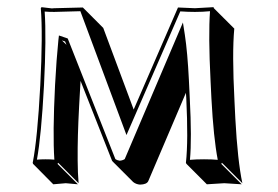

<svg xmlns="http://www.w3.org/2000/svg" viewBox="-20 -452 771 533"><path d="M199.7 -158.2Q197.3 -112.8 196.3 -77.4Q195.3 -42 195.6 -6.3Q195.8 29.3 198.2 56.6L141.6 0L139.6 2.9L196.3 59.6Q194.3 59.6 162.6 56.6L127.9 59.6L71.8 2.9L70.8 0Q84 -66.9 91.8 -214.8Q99.1 -357.4 93.3 -429.2L95.2 -432.1Q95.2 -432.1 124 -428.7Q127.4 -428.7 130.4 -429.2L210 -431.2L266.6 -374.5L351.1 -147.9L474.1 -431.2Q475.6 -431.2 521 -429.2L572.8 -432.1L573.7 -429.2L630.4 -372.6Q624 -304.2 630.9 -172.4L633.3 -122.6Q639.6 -5.9 652.8 56.6L596.2 0L594.2 2.9L650.9 59.6Q648.9 59.6 602.5 56.6L554.2 59.6L497.6 2.9L496.1 0Q502.9 -61.5 497.1 -179.2L496.1 -194.3L391.6 50.8Q387.2 60.1 368.7 60.5Q357.4 59.6 349.6 53.2L293 -3.4Q291.5 -5.4 291 -5.9L203.6 -227.5Q201.7 -195.3 199.7 -158.2ZM164.6 -327.6 160.6 -336.9 151.9 -339.8ZM132.8 -215.3Q136.7 -288.1 142.1 -340.8L143.6 -353.5L168 -345.2L300.3 -10.3Q304.2 -7.3 312 -5.9Q319.8 -6.3 326.2 -10.3L487.8 -389.6L493.2 -355Q500.5 -307.1 504.4 -229.5L506.8 -179.7Q512.7 -66.4 507.3 -8.3Q524.4 -9.8 546.4 -9.8Q568.4 -9.8 584.5 -8.3Q572.8 -68.8 566.9 -178.7L564.5 -228.5Q558.1 -354 563 -420.9Q543 -418.9 521 -418.9Q502.4 -418.9 480.5 -420.4L331.1 -77.1L203.1 -420.9L130.4 -418.9Q115.7 -418.9 104 -419.9Q108.9 -348.1 102.1 -214.4Q94.7 -75.7 82.5 -8.8Q94.2 -9.8 106 -9.8Q120.6 -9.8 130.9 -8.8Q126 -80.6 132.8 -215.3Z"/></svg>

Font: Linux Biolinum Shadow O
Style: Regular
Weight: 400
Designer: Philipp H. Poll
Foundry: Philipp H. Poll
Version: Version 1.0.4